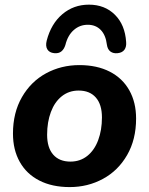

<svg xmlns="http://www.w3.org/2000/svg" viewBox="-20 -773 624 804"><path d="M34.3 -213.5Q34.3 -301.1 71.9 -366.3Q109.4 -431.5 172.8 -466Q236.3 -500.4 312.5 -500.4Q386.1 -500.4 439.7 -472.9Q493.2 -445.4 521.5 -394.8Q549.9 -344.2 549.9 -276.6Q549.9 -188.9 512.3 -123.7Q474.8 -58.5 411.3 -24.1Q347.9 10.4 271.7 10.4Q198 10.4 144.5 -17.1Q91 -44.6 62.7 -95.2Q34.3 -145.8 34.3 -213.5ZM406.9 -281.2Q406.9 -335.5 381.3 -364.6Q355.8 -393.8 309.3 -393.8Q268.8 -393.8 238.8 -370Q208.9 -346.2 193.1 -304Q177.3 -261.8 177.3 -208.8Q177.3 -154.6 202.9 -125.4Q228.4 -96.3 274.9 -96.3Q315.4 -96.3 345.4 -120Q375.3 -143.8 391.1 -186Q406.9 -228.3 406.9 -281.2ZM175.6 -603.1Q194 -673.7 241.2 -713.6Q288.3 -753.5 352.3 -753.5Q418.7 -753.5 461.1 -711.3Q503.6 -669.1 508.2 -597.3Q510 -577.3 501.2 -564.9Q492.4 -552.6 473.3 -550.4Q454.7 -548.2 442.6 -557.1Q430.4 -566 427.6 -585.9Q422.8 -626.2 401.8 -647.7Q380.8 -669.3 347.5 -669.3Q313.9 -669.3 288.9 -647.2Q263.8 -625.2 253.8 -584.7Q248.2 -566.6 236.7 -557.5Q225.3 -548.4 206.7 -550.4Q186.8 -552.4 178.3 -566.2Q169.8 -580.1 175.6 -603.1Z"/></svg>

Font: SN Pro Thin
Style: Italic
Weight: 200
Italic angle: -9°
Designer: Tobias Whetton
Foundry: Supernotes
Version: Version 1.003;Glyphs 3.3 (3324)